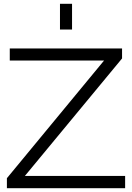

<svg xmlns="http://www.w3.org/2000/svg" viewBox="-20 -982 689 1002"><path d="M16 0V-52L523 -666H31V-729H617V-677L110 -64H633V0ZM293 -828V-962H356V-828Z"/></svg>

Font: BDO Grotesk Light
Style: Regular
Weight: 300
Designer: Deni Anggara
Foundry: Lokal Container
Version: Version 2.000